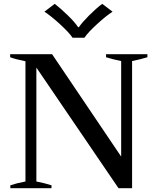

<svg xmlns="http://www.w3.org/2000/svg" viewBox="-20 -983 823 1003"><path d="M212 -922 266 -963Q298 -938 334.5 -902.5Q371 -867 388 -841H392Q410 -867 446 -903Q482 -939 514 -963L568 -922Q534 -900 487 -857Q440 -814 421 -786H359Q340 -814 293 -857Q246 -900 212 -922ZM34 -15Q66 -26 113 -35V-663Q62 -673 33 -684V-700H252L613 -165V-664Q569 -673 534 -684V-700H750V-684Q714 -673 670 -664V0H599L170 -630V-35Q215 -26 249 -15V0H34Z"/></svg>

Font: Trirong SemiBold
Style: Regular
Weight: 600
Designer: Katatrad Team
Foundry: CadsonDemak
Version: Version 1.001